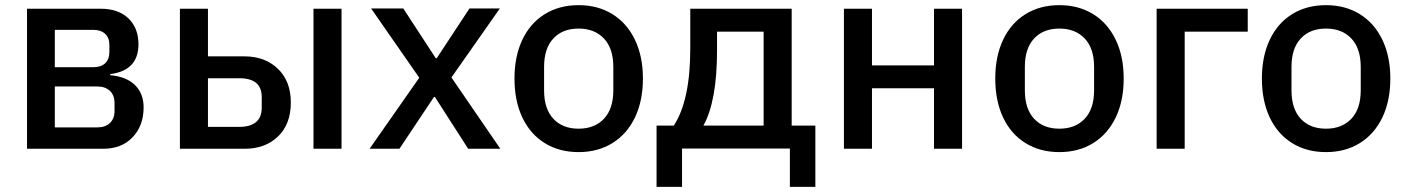

<svg xmlns="http://www.w3.org/2000/svg" viewBox="-20 -578 5467 746"><path d="M372 -544Q440 -544 479 -506.5Q518 -469 518 -406Q518 -304 408 -290V-286Q472 -280 505 -247Q538 -214 538 -161Q538 -90 495.5 -45Q453 0 381 0H85V-544ZM344 -317Q373 -317 389 -332.5Q405 -348 405 -377V-404Q405 -431 388.5 -446.5Q372 -462 343 -462H193V-317ZM358 -83Q389 -83 407 -100Q425 -117 425 -147V-177Q425 -208 407 -225Q389 -242 358 -242H193V-83Z M679 -544H788V-359H930Q1010 -359 1060 -310.5Q1110 -262 1110 -180Q1110 -96 1060.5 -48Q1011 0 930 0H679ZM1198 0V-544H1307V0ZM910 -85Q952 -85 974.5 -103.5Q997 -122 997 -160V-201Q997 -274 910 -274H788V-85Z M1532 0H1416L1609 -276L1422 -545H1547L1673 -352H1677L1804 -545H1922L1734 -277L1924 0H1799L1670 -201H1666Z M1979 -273Q1979 -359 2009.5 -423.5Q2040 -488 2096.5 -523Q2153 -558 2228 -558Q2303 -558 2359.5 -523Q2416 -488 2447 -423.5Q2478 -359 2478 -273Q2478 -186 2447 -121.5Q2416 -57 2359.5 -22Q2303 13 2228 13Q2153 13 2096.5 -22Q2040 -57 2009.5 -121.5Q1979 -186 1979 -273ZM2363 -227V-318Q2363 -390 2326.5 -428.5Q2290 -467 2228 -467Q2166 -467 2130 -428.5Q2094 -390 2094 -318V-227Q2094 -155 2130 -116.5Q2166 -78 2228 -78Q2290 -78 2326.5 -116.5Q2363 -155 2363 -227Z M2598 -90Q2662 -188 2662 -389V-544H3056V-90H3148V148H3049V-1H2630V148H2531V-90ZM2947 -90V-455H2766V-383Q2766 -185 2713 -90Z M3259 0V-544H3368V-324H3609V-544H3718V0H3609V-235H3368V0Z M3847 -273Q3847 -359 3877.5 -423.5Q3908 -488 3964.5 -523Q4021 -558 4096 -558Q4171 -558 4227.5 -523Q4284 -488 4315 -423.5Q4346 -359 4346 -273Q4346 -186 4315 -121.5Q4284 -57 4227.5 -22Q4171 13 4096 13Q4021 13 3964.5 -22Q3908 -57 3877.5 -121.5Q3847 -186 3847 -273ZM4231 -227V-318Q4231 -390 4194.5 -428.5Q4158 -467 4096 -467Q4034 -467 3998 -428.5Q3962 -390 3962 -318V-227Q3962 -155 3998 -116.5Q4034 -78 4096 -78Q4158 -78 4194.5 -116.5Q4231 -155 4231 -227Z M4474 0V-544H4828V-455H4583V0Z M4883 -273Q4883 -359 4913.5 -423.5Q4944 -488 5000.5 -523Q5057 -558 5132 -558Q5207 -558 5263.5 -523Q5320 -488 5351 -423.5Q5382 -359 5382 -273Q5382 -186 5351 -121.5Q5320 -57 5263.5 -22Q5207 13 5132 13Q5057 13 5000.5 -22Q4944 -57 4913.5 -121.5Q4883 -186 4883 -273ZM5267 -227V-318Q5267 -390 5230.5 -428.5Q5194 -467 5132 -467Q5070 -467 5034 -428.5Q4998 -390 4998 -318V-227Q4998 -155 5034 -116.5Q5070 -78 5132 -78Q5194 -78 5230.5 -116.5Q5267 -155 5267 -227Z"/></svg>

Font: IBM Plex Sans JP Medm
Style: Regular
Weight: 500
Designer: Mike Abbink; Paul van der Laan; Pieter van Rosmalen; Wujin Sim; Yejin Wi; Jinhee Kim; Boomi Park; Yona Kim; Kichan Ma
Foundry: Sandoll Inc.
Version: Version 1.002